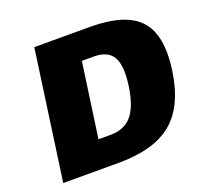

<svg xmlns="http://www.w3.org/2000/svg" viewBox="-122 -839 1027 977"><g transform="rotate(-20 392.0 -350.0)"><path d="M777.3 -350.1Q751.5 -166 652.3 -83Q553.2 0 359.9 0H60.1L158.2 -700.2H458.5Q651.9 -700.2 727.5 -616.9Q803.2 -533.7 777.3 -350.1ZM426.8 -551.8H361.8L304.7 -147.9H369.6Q444.8 -147.9 485.8 -196Q526.9 -244.1 542 -350.1Q557.1 -456.1 529.8 -503.9Q502.4 -551.8 426.8 -551.8Z"/></g></svg>

Font: Fivo Sans Black
Style: Regular
Weight: 900
Designer: Alexander Slobzheninov
Foundry: Alexander Slobzheninov
Version: 1.0